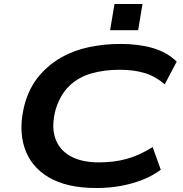

<svg xmlns="http://www.w3.org/2000/svg" viewBox="-20 -936 920 966"><path d="M466 10Q315 10 224 -44.5Q133 -99 102.5 -195.5Q72 -292 105 -415Q129 -498 177 -554.5Q225 -611 288.5 -647Q352 -683 428.5 -699Q505 -715 586 -715Q678 -715 749.5 -694Q821 -673 869 -626L809 -512Q760 -553 706.5 -569Q653 -585 582 -585Q504 -585 439.5 -566.5Q375 -548 329 -504Q283 -460 260 -385Q238 -303 257 -243.5Q276 -184 332.5 -151.5Q389 -119 478 -119Q553 -119 617 -136.5Q681 -154 748 -196L789 -82Q747 -51 696 -31Q645 -11 587 -0.5Q529 10 466 10ZM534 -784 556 -916H697L675 -784Z"/></svg>

Font: Nunito Sans 7pt Expanded
Style: Bold Italic
Weight: 700
Width: 7
Italic angle: -9°
Designer: Vernon Adams
Foundry: Vernon Adams
Version: Version 3.101;gftools[0.9.27]